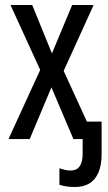

<svg xmlns="http://www.w3.org/2000/svg" viewBox="-20 -557 434 769"><path d="M280 192Q261 192 245.5 189.5Q230 187 218 183V117Q230 121 240.5 123.5Q251 126 261 126Q280 126 290.5 118Q301 110 306 94.5Q311 79 311 59V0H274L186 -207L99 0H14L141 -277L22 -537H109L188 -343L269 -537H355L235 -273L328 -70H387V61Q387 105 374 134.5Q361 164 337.5 178Q314 192 280 192Z"/></svg>

Font: Noto Sans ExtraCondensed
Style: Regular
Weight: 400
Width: 2
Designer: Monotype Design Team
Foundry: Monotype Imaging Inc.
Version: Version 2.013